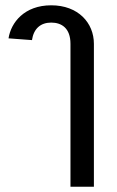

<svg xmlns="http://www.w3.org/2000/svg" viewBox="-20 -536 444 731"><path d="M12.5 -390 101.7 -383.3C108.3 -427.5 135 -450 175 -450C214.2 -450 248.3 -429.2 248.3 -369.2V175H337.5V-369.2C337.5 -449.2 277.5 -515.8 175 -515.8C72.5 -515.8 21.7 -450 12.5 -390Z"/></svg>

Font: Boon Medium
Style: Regular
Weight: 500
Designer: Sungsit Sawaiwan
Foundry: FontUni
Version: Version 2.0